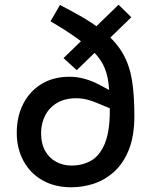

<svg xmlns="http://www.w3.org/2000/svg" viewBox="-20 -786 654 813"><path d="M305 -489 249 -540 482 -766 536 -713ZM282 7Q212 7 160 -22.5Q108 -52 79.5 -104.5Q51 -157 51 -224Q51 -293 78.5 -346.5Q106 -400 156 -430.5Q206 -461 274 -461Q307 -461 339 -452Q371 -443 401 -427L457 -397L458 -322L398 -347Q371 -359 348 -364.5Q325 -370 303 -370Q255 -370 222 -350.5Q189 -331 171.5 -297.5Q154 -264 154 -222Q154 -178 171 -147.5Q188 -117 217.5 -101Q247 -85 283 -85Q328 -85 364.5 -105Q401 -125 423 -176Q445 -227 445 -319Q445 -387 439.5 -433Q434 -479 415.5 -514.5Q397 -550 358 -583.5Q319 -617 253 -660L194 -696L234 -765L292 -734Q374 -690 425 -647Q476 -604 503 -554.5Q530 -505 539.5 -442.5Q549 -380 549 -296Q549 -211 526 -153Q503 -95 464 -59.5Q425 -24 378 -8.5Q331 7 282 7Z"/></svg>

Font: REM Medium
Style: Regular
Weight: 400
Version: Version 1.005;gftools[0.9.28]